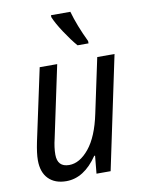

<svg xmlns="http://www.w3.org/2000/svg" viewBox="-87 -826 670 897"><g transform="rotate(-10 248.0 -378.0)"><path d="M40 -109Q40 -142 51 -195L124 -536H207L135 -196Q125 -155 125 -121Q125 -62 181 -62Q231 -62 275.5 -116.5Q320 -171 342 -277L397 -536H479L366 0H299L307 -84H303Q239 10 155 10Q101 10 70.5 -21Q40 -52 40 -109ZM218 -757V-766H310Q329 -698 368 -617V-606H316Q290 -636 260 -681.5Q230 -727 218 -757Z"/></g></svg>

Font: Noto Sans UI Narrow
Style: Italic
Weight: 400
Width: 4
Italic angle: -12°
Designer: Monotype Design Team
Foundry: Monotype Imaging Inc.
Version: Version 1.001